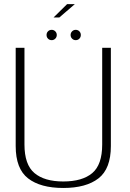

<svg xmlns="http://www.w3.org/2000/svg" viewBox="-20 -906 632 930"><path d="M286.5 4.5Q397 4.5 457 -42Q517 -88.5 517 -198.5V-674.5H475V-206Q475 -108 426.8 -67.5Q378.5 -27 286.5 -27Q195 -27 146.8 -67.8Q98.5 -108.5 98.5 -206V-674.5H56V-198.5Q56 -88.5 116 -42Q176 4.5 286.5 4.5ZM230.5 -711.5Q240.5 -711.5 247.8 -718.8Q255 -726 255 -736.5Q255 -747 247.8 -754.2Q240.5 -761.5 230.5 -761.5Q219.5 -761.5 212.5 -754.2Q205.5 -747 205.5 -736.5Q205.5 -726 212.5 -718.8Q219.5 -711.5 230.5 -711.5ZM346.5 -711.5Q357.5 -711.5 364.5 -718.8Q371.5 -726 371.5 -736.5Q371.5 -747 364.5 -754.2Q357.5 -761.5 346.5 -761.5Q336.5 -761.5 329.2 -754.2Q322 -747 322 -736.5Q322 -726 329.2 -718.8Q336.5 -711.5 346.5 -711.5ZM239.5 -821.5H267.5L342.5 -886H305Z"/></svg>

Font: Anybody Thin ExtraLight
Style: Regular
Weight: 250
Version: Version 1.113;gftools[0.9.25]